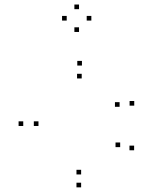

<svg xmlns="http://www.w3.org/2000/svg" viewBox="-20 -784 660 826"><path d="M329 -33.5V-53.5H309V-33.5ZM145.5 -242V-262H125.5V-242ZM331.5 -446.5V-466.5H311.5V-446.5ZM494.5 -324.5V-344.5H474.5V-324.5ZM557.5 -329.5V-349.5H537.5V-329.5ZM332.5 -502V-522H312.5V-502ZM80 -242V-262H60V-242ZM329 22V2H309V22ZM557 -137.5V-157.5H537V-137.5ZM497 -151V-171H477V-151ZM373 -695.5V-715.5H353V-695.5ZM320 -744.5V-764.5H300V-744.5ZM267 -695.5V-715.5H247V-695.5ZM320 -646.5V-666.5H300V-646.5Z"/></svg>

Font: Monaspace Neon Dots Var
Style: Regular
Weight: 400
Designer: Riley Cran and the Lettermatic Team
Version: Version 1.100 (Monaspace Neon Dots)